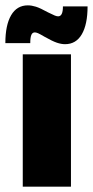

<svg xmlns="http://www.w3.org/2000/svg" viewBox="-51 -697 347 717"><path d="M214 0H34V-494H214ZM184 -673H276Q276 -606 254.5 -569Q233 -532 192 -532Q178 -532 161.5 -537.5Q145 -543 115 -560Q98 -570 91 -573Q84 -576 79 -576Q70 -576 66 -566.5Q62 -557 62 -536H-31Q-31 -603 -9.5 -640Q12 -677 53 -677Q67 -677 83 -672Q99 -667 128 -651Q146 -642 153.5 -639Q161 -636 166 -636Q175 -636 179.5 -645Q184 -654 184 -673Z"/></svg>

Font: Blinker ExtraBold
Style: Regular
Weight: 800
Designer: Juergen Huber
Foundry: supertype
Version: Version 1.017;hotconv 1.0.117;makeotfexe 2.5.65602